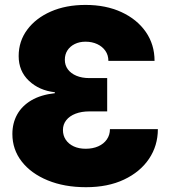

<svg xmlns="http://www.w3.org/2000/svg" viewBox="-20 -758 702 788"><path d="M333 10.3Q244.1 10.3 175.8 -17.8Q107.4 -45.9 69.1 -95.2Q30.8 -144.5 30.8 -208Q30.8 -252.4 50.3 -287.8Q69.8 -323.2 108.6 -346.2Q147.5 -369.1 205.1 -375.5V-379.4Q140.6 -386.7 98.6 -426.5Q56.6 -466.3 56.6 -527.8Q56.6 -588.9 91.8 -636.2Q127 -683.6 188.7 -710.7Q250.5 -737.8 331.1 -737.8Q414.6 -737.8 478.5 -708.3Q542.5 -678.7 578.4 -627Q614.3 -575.2 614.3 -508.3H424.8Q424.8 -531.7 412.6 -549.3Q400.4 -566.9 379.2 -576.9Q357.9 -586.9 331.1 -586.9Q306.2 -586.9 286.9 -577.4Q267.6 -567.9 256.8 -551.3Q246.1 -534.7 246.1 -512.7Q246.1 -490.2 258.5 -473.4Q271 -456.5 293.7 -447Q316.4 -437.5 346.7 -437.5H419.9V-300.8H346.7Q314.5 -300.8 289.8 -291.3Q265.1 -281.7 251.7 -264.4Q238.3 -247.1 238.3 -224.6Q238.3 -201.7 250 -184.3Q261.7 -167 282.7 -157.2Q303.7 -147.5 331.5 -147.5Q360.8 -147.5 383.3 -157.5Q405.8 -167.5 418.5 -185.8Q431.2 -204.1 431.2 -228H627.9Q627.9 -160.2 591.6 -106.2Q555.2 -52.2 489 -21Q422.9 10.3 333 10.3Z"/></svg>

Font: Inter 18pt Black
Style: Regular
Weight: 900
Designer: Rasmus Andersson
Foundry: rsms
Version: Version 4.001;git-66647c0bb